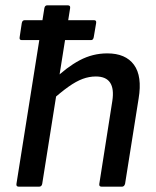

<svg xmlns="http://www.w3.org/2000/svg" viewBox="-20 -703 587 723"><path d="M62 -552Q52 -552 54 -563L62 -616Q64 -627 73 -627H334Q344 -627 342 -616L333 -563Q331 -552 323 -552H128ZM51 0Q40 0 42 -11L147 -672Q149 -683 158 -683H235Q246 -683 244 -672L139 -11Q137 0 127 0ZM363 0Q352 0 354 -11L403 -323Q417 -415 341 -415Q316 -415 291.5 -406Q267 -397 238 -376.5Q209 -356 170 -321L182 -402Q231 -450 280 -476Q329 -502 384 -502Q453 -502 484.5 -459Q516 -416 502 -332L451 -11Q448 0 439 0Z"/></svg>

Font: Sofia Sans SemiBold
Style: Italic
Weight: 600
Italic angle: -9°
Designer: Botio Nikoltchev, Ani Petrova
Foundry: lettersoup
Version: Version 4.100-B